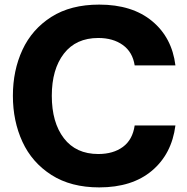

<svg xmlns="http://www.w3.org/2000/svg" viewBox="-20 -798 813 834"><path d="M36 -382Q36 -492 77.5 -581.5Q119 -671 203 -724.5Q287 -778 411 -778Q554 -778 640.5 -706.5Q727 -635 742 -514H565Q556 -572 513.5 -602.5Q471 -633 407 -633Q310 -633 257.5 -565Q205 -497 205 -382Q205 -266 257.5 -197.5Q310 -129 407 -129Q472 -129 514 -160Q556 -191 565 -253H742Q726 -129 640 -56.5Q554 16 411 16Q288 16 203.5 -38Q119 -92 77.5 -182Q36 -272 36 -382Z"/></svg>

Font: Open Sauce Sans ExtraBold
Style: Regular
Weight: 800
Designer: Alfredo Marco Pradil
Foundry: Creative Sauce Fz LLC
Version: Version 1.477